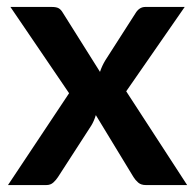

<svg xmlns="http://www.w3.org/2000/svg" viewBox="-20 -533 562 553"><path d="M519 0H400Q386.5 0 378.2 -7Q370 -14 364.5 -23L256 -201.5Q253.5 -193 250.2 -185.5Q247 -178 243 -171.5L147 -23Q141.5 -14.5 133.5 -7.2Q125.5 0 113.5 0H3L179 -264.5L10 -513H129Q142.5 -513 149 -509.2Q155.5 -505.5 160.5 -497L268 -326Q273.5 -343 283.5 -359.5L370 -494.5Q381 -513 398.5 -513H512L343.5 -270Z"/></svg>

Font: Lato
Style: Bold
Weight: 700
Designer: Lukasz Dziedzic with Adam Twardoch and Botio Nikoltchev
Foundry: tyPoland Lukasz Dziedzic
Version: Version 2.010; 2014-09-01; http://www.latofonts.com/; ttfaut